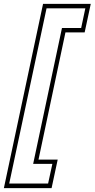

<svg xmlns="http://www.w3.org/2000/svg" viewBox="-70 -770 488 990"><path d="M-50 200 152 -750H398L366.5 -603H267.5L128.5 53H227.5L196 200ZM-22.5 176.5H178L200 75H101L249.5 -625.5H348.5L370 -727H170Z"/></svg>

Font: Tourney Expanded ExtraLight
Style: Italic
Weight: 200
Width: 7
Italic angle: -12°
Designer: Tyler Finck
Foundry: Etcetera Type Co
Version: Version 1.010; ttfautohint (v1.8.3)